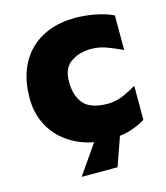

<svg xmlns="http://www.w3.org/2000/svg" viewBox="-102 -604 710 821"><g transform="rotate(-15 253.0 -193.0)"><path d="M309 15Q249 15 198.5 -3.5Q148 -22 110 -56Q72 -90 51 -137.5Q30 -185 30 -244Q30 -309 49 -361Q68 -413 104 -449.5Q140 -486 191 -505.5Q242 -525 307 -525Q350 -525 396 -516Q442 -507 474 -491V-338Q438 -355 405.5 -367Q373 -379 338 -379Q286 -379 248.5 -353.5Q211 -328 211 -269Q211 -204 242 -169Q273 -134 348 -134Q385 -134 419.5 -149.5Q454 -165 476 -179V-28Q441 -7 402.5 4Q364 15 309 15ZM158 139 251 5H364L317 139Z"/></g></svg>

Font: Maven Pro Black
Style: Regular
Weight: 900
Designer: Joe Prince
Foundry: Joe Prince
Version: Version 2.103